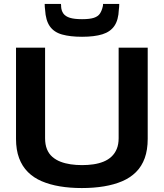

<svg xmlns="http://www.w3.org/2000/svg" viewBox="-20 -941 828 971"><path d="M61 -239V-700H208V-242Q208 -210 217.5 -186.5Q227 -163 245 -147.5Q263 -132 286.5 -123Q310 -114 337.5 -110Q365 -106 395 -106Q425 -106 452.5 -110Q480 -114 503.5 -123.5Q527 -133 544 -149Q561 -165 570.5 -188Q580 -211 580 -242V-700H727V-239Q727 -183 712 -141.5Q697 -100 668 -71Q639 -42 598 -24.5Q557 -7 505.5 1.5Q454 10 394 10Q334 10 283 1.5Q232 -7 191 -24.5Q150 -42 121 -71Q92 -100 76.5 -141.5Q61 -183 61 -239ZM395 -755Q335 -755 294 -766.5Q253 -778 232 -808Q211 -838 208 -892Q207 -899 206.5 -906Q206 -913 206 -921H288Q289 -918 289 -915Q289 -912 289 -909Q290 -887 300.5 -872.5Q311 -858 333.5 -851Q356 -844 395 -844Q434 -844 455 -851Q476 -858 485.5 -872.5Q495 -887 500 -909Q501 -912 501 -915Q501 -918 501 -921H583Q583 -913 582.5 -906Q582 -899 581 -892Q579 -840 558.5 -810Q538 -780 497.5 -767.5Q457 -755 395 -755Z"/></svg>

Font: Georama SemiExpanded SemiBold
Style: Regular
Weight: 600
Width: 6
Designer: Jean-Baptiste Levee
Foundry: Production Type
Version: Version 1.001